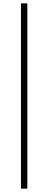

<svg xmlns="http://www.w3.org/2000/svg" viewBox="-20 -849 288 1145"><path d="M105 276V-829H143V276Z"/></svg>

Font: Noto Sans TC Thin ExtraLight
Style: Regular
Weight: 250
Version: Version 2.004-H2;hotconv 1.0.118;makeotfexe 2.5.65603